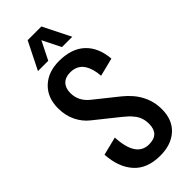

<svg xmlns="http://www.w3.org/2000/svg" viewBox="-349 -1174 1236 1236"><g transform="rotate(-45 269.0 -556.0)"><path d="M274.4 -1058.6 211.9 -933.6H118.2L211.9 -1121.1H336.9L430.7 -933.6H336.9ZM384.3 -625Q382.3 -657.7 374.8 -684.6Q367.2 -711.4 353 -733.9Q338.9 -756.3 314.9 -768.8Q291 -781.2 259.3 -781.2Q214.4 -781.2 189.9 -756.1Q165.5 -731 165.5 -686Q165.5 -612.3 228 -562.5L384.3 -437.5Q509.3 -336.4 509.3 -195.8Q509.3 -99.6 450 -45.4Q390.6 8.8 290.5 8.8Q172.4 8.8 110.1 -60.5Q47.9 -129.9 40.5 -250L165.5 -281.2Q174.8 -93.8 290.5 -93.8Q384.3 -93.8 384.3 -187.5Q384.3 -215.3 376.7 -239Q369.1 -262.7 353.5 -282.5Q337.9 -302.2 325.2 -314.2Q312.5 -326.2 290.5 -343.8L134.3 -468.8Q91.3 -502.4 65.7 -554.4Q40 -606.4 40 -672.9Q40 -769.5 100.1 -826.7Q160.2 -883.8 259.3 -883.8Q373.5 -883.8 437 -824.2Q500.5 -764.6 509.3 -656.2Z"/></g></svg>

Font: Oswald
Style: Stencbab
Weight: 400
Designer: Mathieu Le Lay
Foundry: Mathieu Le Lay
Version: Version 1.000